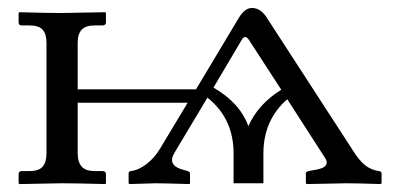

<svg xmlns="http://www.w3.org/2000/svg" viewBox="-20 -462 991 484"><path d="M588.9 -360.8 518.1 -241.2Q585 -202.6 606 -144Q630.9 -199.7 689 -235.8L607.9 -360.8Q598.1 -376.5 588.9 -360.8ZM644 0H568.8V-75.2Q568.8 -163.6 502.9 -215.8L419.9 -77.1Q399.9 -43.9 444.8 -33.2L453.1 -30.8Q459 -28.8 459 -24.9V0L458 2Q391.1 0 372.1 0L306.2 2L304.2 0V-24.9Q304.2 -27.3 305.9 -29.1Q307.6 -30.8 310.1 -30.8Q329.6 -33.2 349.6 -48.6Q369.6 -64 383.8 -87.9L453.1 -203.1H175.8V-76.2Q175.8 -53.7 185.8 -42.2Q195.8 -30.8 219.2 -30.8H237.8Q247.1 -30.8 247.1 -22.9V0L245.1 2Q173.8 0 134.8 0L28.8 2L26.9 0V-22.9Q26.9 -30.8 35.2 -30.8H54.2Q78.1 -30.8 87.6 -42Q97.2 -53.2 97.2 -76.2V-354Q97.2 -376 87.6 -387Q78.1 -397.9 54.2 -397.9H35.2Q26.9 -397.9 26.9 -405.8V-429.2L28.8 -431.2Q99.6 -429.2 134.8 -429.2L245.1 -431.2L247.1 -429.2V-405.8Q247.1 -397.9 237.8 -397.9H219.2Q195.8 -397.9 185.8 -387Q175.8 -376 175.8 -354V-236.8H474.1L582 -417Q597.2 -441.9 615.2 -441.9Q637.2 -441.9 652.8 -417L870.1 -82Q886.2 -56.2 901.4 -44.7Q916.5 -33.2 935.1 -30.8Q941.9 -29.8 941.9 -24.9V0L939 2Q882.8 0 853 0L752.9 2L751 0V-24.9Q751 -29.3 757.8 -30.8L771 -33.2Q794.9 -36.6 801 -44.9Q807.1 -53.2 798.8 -64.9L704.1 -211.9Q644 -159.2 644 -75.2Z"/></svg>

Font: Common Serif SemiBold
Style: Regular
Weight: 600
Designer: Philipp H. Poll, Khaled Hosny
Foundry: Stefan Peev, Context Ltd.
Version: Version 1.026